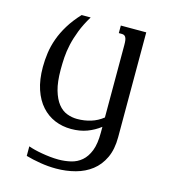

<svg xmlns="http://www.w3.org/2000/svg" viewBox="-109 -606 795 901"><g transform="rotate(15 289.0 -155.5)"><path d="M406.2 -433.6Q406.2 -448.7 404.8 -458Q403.3 -467.3 399.9 -472.7Q396.5 -478 391.6 -480Q386.7 -481.9 380.4 -481.9H366.7V-518.6H490.2V-8.8Q490.2 49.8 470.7 91.3Q451.2 132.8 417.7 158.7Q384.3 184.6 339.8 196.5Q295.4 208.5 246.1 208.5Q207.5 208.5 169.2 202.1Q130.9 195.8 98.6 186.5V140.1Q110.4 144.5 127.7 148.9Q145 153.3 164.8 156.7Q184.6 160.2 205.6 162.4Q226.6 164.6 246.1 164.6Q277.3 164.6 306.4 157.7Q335.4 150.9 357.7 131.8Q379.9 112.8 393.1 79.1Q406.2 45.4 406.2 -8.3V-37.1Q377 -14.6 343 -2Q309.1 10.7 266.1 10.7Q223.6 10.7 186.8 -4.6Q149.9 -20 122.3 -50.8Q94.7 -81.5 79.1 -127.9Q63.5 -174.3 63.5 -236.3Q63.5 -270.5 68.4 -305.2Q73.2 -339.8 85.9 -375.2Q98.6 -410.6 120.6 -446.5Q142.6 -482.4 176.3 -518.6H220.2Q195.3 -477.5 180.9 -440.4Q166.5 -403.3 158.9 -369.6Q151.4 -335.9 149.4 -305.4Q147.5 -274.9 147.5 -247.1Q147.5 -186 158.9 -146.5Q170.4 -106.9 189 -83.7Q207.5 -60.5 231.7 -51.3Q255.9 -42 281.2 -42Q316.9 -42 348.4 -51.8Q379.9 -61.5 406.2 -82.5Z"/></g></svg>

Font: Arian AMU Serif
Style: Regular
Weight: 400
Designer: Ruben Hakobyan (Tarumian)
Foundry: Ruben Hakobyan (Tarumian)
Version: Version 1.002